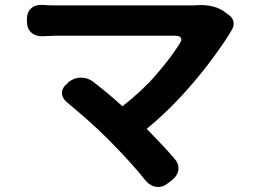

<svg xmlns="http://www.w3.org/2000/svg" viewBox="-20 -723 1040 784"><path d="M425 -151Q381 -195 338.5 -232.5Q296 -270 256 -303Q233 -322 233 -343.5Q233 -365 256 -383L260 -388Q283 -406 310.5 -406Q338 -406 361 -389Q388 -368 417 -344Q446 -320 480 -289Q562 -353 620 -420.5Q678 -488 715 -547Q723 -560 718.5 -568.5Q714 -577 698 -577Q662 -577 608.5 -577Q555 -577 494.5 -577Q434 -577 376.5 -577Q319 -577 273.5 -577Q228 -577 205 -577Q187 -577 173.5 -576Q160 -575 155 -575Q126 -574 108 -590Q90 -606 90 -635V-645Q90 -674 108 -689.5Q126 -705 154 -703Q163 -702 178.5 -701.5Q194 -701 205 -701Q221 -701 260 -701Q299 -701 352.5 -701Q406 -701 465.5 -701Q525 -701 582.5 -701Q640 -701 686.5 -701Q733 -701 760 -701Q761 -701 772 -701Q783 -701 790 -702Q819 -704 849.5 -696.5Q880 -689 902 -671L917 -660Q933 -647 934 -629.5Q935 -612 923 -595Q923 -594 921.5 -592.5Q920 -591 919 -588Q883 -530 830 -460.5Q777 -391 713 -322.5Q649 -254 579 -197Q612 -163 638.5 -135Q665 -107 691 -77Q711 -55 708.5 -31Q706 -7 683 12L666 25Q644 43 619 40Q594 37 575 15Q544 -24 509 -62.5Q474 -101 425 -151Z"/></svg>

Font: Chiron GoRound TC
Style: Bold
Weight: 700
Designer: Ryoko NISHIZUKA 西塚涼子 (kana, bopomofo & ideographs); Paul D. Hunt (Latin, Greek & Cyrillic); Sandoll Communications 산돌커뮤니
Foundry: Adobe
Version: Version 1.000;hotconv 1.1.1;makeotfexe 2.6.0